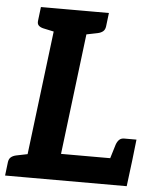

<svg xmlns="http://www.w3.org/2000/svg" viewBox="-58 -769 662 813"><g transform="rotate(5 273.0 -362.0)"><path d="M69 0 158 -724H297L222 -112H525L511 0ZM424 -89 449 -171Q454 -185 462 -192.5Q470 -200 483 -200H535L525 -112ZM-6 0 1 -58Q3 -72 11.5 -79Q20 -86 34 -89L93 -101V0ZM182 -724 157 -623 101 -635Q88 -638 81 -645Q74 -652 76 -666L83 -724ZM372 -724 365 -666Q363 -652 354.5 -645Q346 -638 332 -635L273 -623V-724Z"/></g></svg>

Font: Aleo
Style: Bold Italic
Weight: 700
Italic angle: -7°
Version: Version 2.001;gftools[0.9.29]